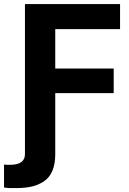

<svg xmlns="http://www.w3.org/2000/svg" viewBox="-57 -748 651 972"><path d="M69.3 32.7V0H222.7V33.2Q222.7 83.5 207.5 118.2Q192.4 152.8 163.8 171.1Q135.3 189.5 102.1 196.8Q68.8 204.1 24.9 204.1Q-13.2 205.6 -36.6 201.2V85Q-27.3 86.4 -6.8 86.4Q69.3 86.4 69.3 32.7ZM222.7 0H69.3V-727.5H550.8V-600.6H222.7V-400.9H518.6V-276.4H222.7Z"/></svg>

Font: Inter Tight Stencil
Style: Bold
Weight: 700
Designer: Rasmus Andersson
Foundry: rsms
Version: Version 3.004;Glyphs 3.1.2 (3151)